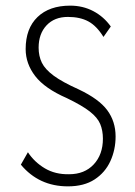

<svg xmlns="http://www.w3.org/2000/svg" viewBox="-20 -651 478 681"><path d="M221 10Q118 10 54 -67L79 -111Q102 -76 139 -54Q176 -32 225 -33Q280 -33 312.5 -68Q345 -103 345 -159Q345 -188 335.5 -211Q326 -234 298.5 -255.5Q271 -277 217 -303Q139 -337 105 -381Q71 -425 71 -477Q71 -550 113 -590.5Q155 -631 229 -631Q274 -631 311 -611.5Q348 -592 373 -557L347 -520Q323 -559 293.5 -575Q264 -591 221 -591Q173 -591 145 -561Q117 -531 117 -482Q117 -452 128.5 -428.5Q140 -405 170.5 -382.5Q201 -360 259 -334Q331 -300 360.5 -260Q390 -220 390 -167Q390 -120 371.5 -79.5Q353 -39 315.5 -14.5Q278 10 221 10Z"/></svg>

Font: Inconsolata SemiCondensed Light
Style: Regular
Weight: 300
Width: 4
Monospace: yes
Designer: Raph Levien, Cyreal, Brenton Simpson
Foundry: Raph Levien, Cyreal, Google
Version: Version 3.100; ttfautohint (v1.8.4.7-5d5b)